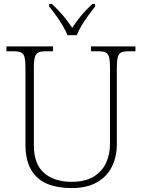

<svg xmlns="http://www.w3.org/2000/svg" viewBox="-20 -951 727 981"><path d="M345 10Q274 10 221 -12Q168 -34 139 -83.5Q110 -133 110 -214V-606Q110 -642 105 -660Q100 -678 86.5 -683.5Q73 -689 48 -689H13V-714H251V-689H215Q191 -689 177.5 -683.5Q164 -678 158.5 -660Q153 -642 153 -605V-210Q153 -112 205.5 -67Q258 -22 346 -22Q414 -22 457.5 -48Q501 -74 521.5 -118Q542 -162 542 -216V-606Q542 -642 537 -660Q532 -678 518.5 -683.5Q505 -689 481 -689H445V-714H672V-689H639Q614 -689 600.5 -683.5Q587 -678 582 -660Q577 -642 577 -605V-215Q577 -150 551.5 -99Q526 -48 474.5 -19Q423 10 345 10ZM325 -771Q316 -794 300 -820.5Q284 -847 265.5 -873Q247 -899 231 -918V-931H245Q280 -898 303 -870.5Q326 -843 349 -809Q371 -843 394 -870.5Q417 -898 452 -931H466V-918Q451 -899 432 -873Q413 -847 397 -820.5Q381 -794 372 -771Z"/></svg>

Font: Noto Serif ExtraLight
Style: Regular
Weight: 200
Designer: Monotype Design Team
Foundry: Monotype Imaging Inc.
Version: Version 2.015; ttfautohint (v1.8.4.7-5d5b)